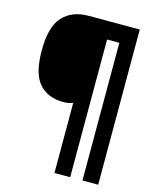

<svg xmlns="http://www.w3.org/2000/svg" viewBox="-129 -846 852 1060"><g transform="rotate(15 297.0 -316.5)"><path d="M536 127H446V-660H376V127H286V-273Q273 -269 261 -266.5Q249 -264 230 -264Q142 -264 92.5 -320.5Q43 -377 43 -509Q43 -645 96.5 -702.5Q150 -760 244 -760H536Z"/></g></svg>

Font: Noto Sans SemiCondensed Black
Style: Regular
Weight: 900
Width: 4
Designer: Monotype Design Team
Foundry: Monotype Imaging Inc.
Version: Version 2.013; ttfautohint (v1.8.4.7-5d5b)